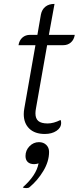

<svg xmlns="http://www.w3.org/2000/svg" viewBox="-20 -679 412 986"><path d="M102 -93Q102 -107 105 -123L162 -447H75Q79 -472 95 -486Q111 -500 134 -500H172L190 -604Q195 -630 213 -644.5Q231 -659 260 -659L231 -500H364Q360 -475 344 -461Q328 -447 305 -447H222L165 -124Q162 -109 162 -97Q162 -70 177 -57.5Q192 -45 225 -45Q255 -45 291 -63Q294 -57 294 -48Q294 -23 270 -7Q246 9 210 9Q159 9 130.5 -18.5Q102 -46 102 -93ZM178 160Q175 161 168.5 162.5Q162 164 156 164Q134 164 122.5 153Q111 142 111 122Q111 93 131.5 72Q152 51 180 51Q203 51 217.5 65Q232 79 232 101Q232 150 202.5 199Q173 248 132 282Q127 287 115 287Q102 287 97 283Q167 221 178 160Z"/></svg>

Font: K2D ExtraLight
Style: Italic
Weight: 275
Italic angle: -10°
Designer: Katatrad Aksorn Co.,Ltd.
Foundry: Cadson Demak Co.,Ltd.
Version: Version 1.000; ttfautohint (v1.6)